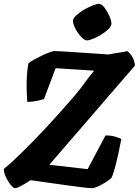

<svg xmlns="http://www.w3.org/2000/svg" viewBox="-35 -988 728 1008"><path d="M44 0Q36 0 22 -16.5Q8 -33 -3.5 -57Q-15 -81 -15 -101Q20 -129 77 -184.5Q134 -240 206.5 -317.5Q279 -395 358 -487Q383 -516 408.5 -551.5Q434 -587 459 -617L257 -630L196 -468Q185 -464 159.5 -458.5Q134 -453 108 -453Q106 -478 105 -513Q104 -548 106 -585.5Q108 -623 114 -655Q122 -663 141 -673.5Q160 -684 182.5 -695Q205 -706 224 -713Q243 -720 251 -720Q259 -720 286 -718.5Q313 -717 349.5 -714.5Q386 -712 424 -709.5Q462 -707 492 -705Q522 -703 534 -702Q547 -705 567 -708Q587 -711 606 -714Q625 -717 632 -720Q646 -713 659.5 -689.5Q673 -666 673 -643L224 -123L425 -100L519 -277Q548 -277 570 -270.5Q592 -264 602 -258Q585 -171 573 -124Q561 -77 550 -54Q540 -44 519.5 -31Q499 -18 479 -9Q459 0 449 0Q436 0 402 -4Q368 -8 325 -14Q282 -20 239 -26Q196 -32 165 -36.5Q134 -41 125 -42Q102 -26 78 -13Q54 0 44 0ZM421 -776Q408 -776 390.5 -795Q373 -814 360.5 -838.5Q348 -863 348 -879Q348 -891 364.5 -906.5Q381 -922 404.5 -936Q428 -950 450.5 -959Q473 -968 484 -968Q498 -968 513 -948.5Q528 -929 539 -904.5Q550 -880 550 -864Q550 -851 534.5 -835.5Q519 -820 497 -806.5Q475 -793 454 -784.5Q433 -776 421 -776Z"/></svg>

Font: Texturina Black
Style: Italic
Weight: 900
Italic angle: -11°
Designer: Guillermo Torres Carreño
Foundry: Omnibus-Type
Version: Version 1.002; ttfautohint (v1.8.3)